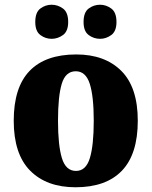

<svg xmlns="http://www.w3.org/2000/svg" viewBox="-20 -781 641 811"><path d="M299 10Q177 10 107.5 -60Q38 -130 38 -271Q38 -412 105 -481.5Q172 -551 302 -551Q423 -551 492.5 -481.5Q562 -412 562 -271Q562 -130 495 -60Q428 10 299 10ZM301 -59Q343 -59 359.5 -113Q376 -167 376 -271Q376 -375 359 -427.5Q342 -480 300 -480Q257 -480 241 -427.5Q225 -375 225 -271Q225 -167 241.5 -113Q258 -59 301 -59ZM403 -617Q376 -617 354.5 -633Q333 -649 333 -688Q333 -729 354.5 -745Q376 -761 403 -761Q428 -761 450 -745Q472 -729 472 -688Q472 -649 450 -633Q428 -617 403 -617ZM198 -617Q172 -617 150.5 -633Q129 -649 129 -688Q129 -729 150.5 -745Q172 -761 198 -761Q224 -761 246 -745Q268 -729 268 -688Q268 -649 246 -633Q224 -617 198 -617Z"/></svg>

Font: Noto Serif Armenian SemiCondensed Black
Style: Regular
Weight: 900
Width: 4
Designer: Monotype Design Team
Foundry: Monotype Imaging Inc.
Version: Version 2.008; ttfautohint (v1.8.4.7-5d5b)